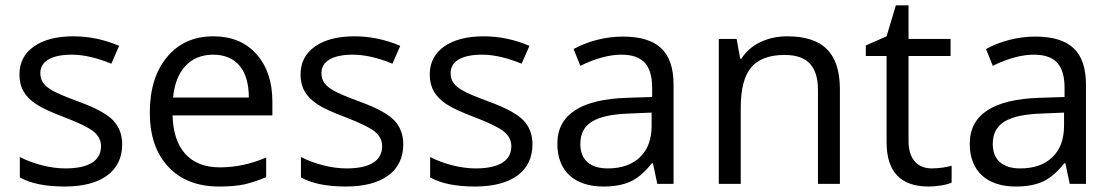

<svg xmlns="http://www.w3.org/2000/svg" viewBox="-20 -679 4111 709"><path d="M431.2 -146C431.2 -181.6 419.9 -210.9 397.9 -234.4C375.5 -257.8 332.5 -281.2 269 -304.2C222.7 -321.3 191.4 -334.5 175.3 -343.8C142.6 -361.8 128.9 -380.4 128.9 -409.2C128.9 -451.7 168.5 -477.1 245.1 -477.1C288.6 -477.1 337.4 -465.8 391.1 -443.8L419.9 -509.8C364.7 -533.2 308.6 -544.9 251 -544.9C189 -544.9 140.6 -532.2 105 -507.3C69.3 -481.9 51.8 -447.3 51.8 -403.8C51.8 -379.4 57.1 -358.4 67.4 -340.8C77.6 -323.2 93.3 -307.6 114.3 -293.9C135.3 -279.8 170.4 -263.7 220.2 -245.1C272.5 -225.1 308.1 -207.5 326.2 -192.9C344.2 -177.7 353 -160.2 353 -139.2C353 -84 305.7 -57.1 221.2 -57.1C166.5 -57.1 104.5 -73.2 53.2 -99.1V-23.9C92.8 -1.5 148.4 9.8 219.2 9.8C353.5 9.8 431.2 -46.4 431.2 -146Z M789.1 9.8C825.2 9.8 856 7.3 881.8 2C907.2 -3.9 934.1 -12.7 962.9 -24.9V-97.2C906.7 -73.2 849.6 -61 792 -61C682.6 -61 620.6 -127.4 617.2 -252.9H985.8V-304.2C985.8 -376.5 966.3 -434.6 927.2 -479C888.2 -522.9 835 -544.9 768.1 -544.9C696.3 -544.9 639.6 -519.5 597.2 -468.8C554.7 -418 533.2 -349.6 533.2 -263.2C533.2 -177.7 556.2 -110.8 602.1 -62.5C647.5 -14.2 710 9.8 789.1 9.8ZM767.1 -477.1C851.6 -477.1 898.9 -420.9 898.9 -318.8H619.1C628.4 -418 681.2 -477.1 767.1 -477.1Z M1469.2 -146C1469.2 -181.6 1458 -210.9 1436 -234.4C1413.6 -257.8 1370.6 -281.2 1307.1 -304.2C1260.7 -321.3 1229.5 -334.5 1213.4 -343.8C1180.7 -361.8 1167 -380.4 1167 -409.2C1167 -451.7 1206.5 -477.1 1283.2 -477.1C1326.7 -477.1 1375.5 -465.8 1429.2 -443.8L1458 -509.8C1402.8 -533.2 1346.7 -544.9 1289.1 -544.9C1227.1 -544.9 1178.7 -532.2 1143.1 -507.3C1107.4 -481.9 1089.8 -447.3 1089.8 -403.8C1089.8 -379.4 1095.2 -358.4 1105.5 -340.8C1115.7 -323.2 1131.3 -307.6 1152.3 -293.9C1173.3 -279.8 1208.5 -263.7 1258.3 -245.1C1310.5 -225.1 1346.2 -207.5 1364.3 -192.9C1382.3 -177.7 1391.1 -160.2 1391.1 -139.2C1391.1 -84 1343.8 -57.1 1259.3 -57.1C1204.6 -57.1 1142.6 -73.2 1091.3 -99.1V-23.9C1130.9 -1.5 1186.5 9.8 1257.3 9.8C1391.6 9.8 1469.2 -46.4 1469.2 -146Z M1946.3 -146C1946.3 -181.6 1935.1 -210.9 1913.1 -234.4C1890.6 -257.8 1847.7 -281.2 1784.2 -304.2C1737.8 -321.3 1706.5 -334.5 1690.4 -343.8C1657.7 -361.8 1644 -380.4 1644 -409.2C1644 -451.7 1683.6 -477.1 1760.3 -477.1C1803.7 -477.1 1852.5 -465.8 1906.2 -443.8L1935.1 -509.8C1879.9 -533.2 1823.7 -544.9 1766.1 -544.9C1704.1 -544.9 1655.8 -532.2 1620.1 -507.3C1584.5 -481.9 1566.9 -447.3 1566.9 -403.8C1566.9 -379.4 1572.3 -358.4 1582.5 -340.8C1592.8 -323.2 1608.4 -307.6 1629.4 -293.9C1650.4 -279.8 1685.5 -263.7 1735.4 -245.1C1787.6 -225.1 1823.2 -207.5 1841.3 -192.9C1859.4 -177.7 1868.2 -160.2 1868.2 -139.2C1868.2 -84 1820.8 -57.1 1736.3 -57.1C1681.6 -57.1 1619.6 -73.2 1568.4 -99.1V-23.9C1607.9 -1.5 1663.6 9.8 1734.4 9.8C1868.7 9.8 1946.3 -46.4 1946.3 -146Z M2467.3 0V-365.2C2467.3 -490.2 2406.7 -543.9 2279.3 -543.9C2216.3 -543.9 2150.9 -526.9 2098.1 -498L2123 -436C2179.2 -463.4 2230 -477.1 2274.4 -477.1C2354 -477.1 2388.2 -438 2388.2 -354V-320.8L2297.4 -317.9C2124.5 -312.5 2038.1 -255.9 2038.1 -147.9C2038.1 -46.9 2102.1 9.8 2208 9.8C2247.6 9.8 2280.8 3.9 2307.6 -8.3C2334 -20 2360.4 -42.5 2387.2 -76.2H2391.1L2407.2 0ZM2224.1 -57.1C2160.2 -57.1 2123 -88.4 2123 -147C2123 -221.7 2176.3 -255.4 2305.2 -259.8L2386.2 -263.2V-214.8C2386.2 -165 2372.1 -126.5 2343.3 -98.6C2314.5 -70.8 2274.4 -57.1 2224.1 -57.1Z M3081.5 0V-349.1C3081.5 -485.8 3016.1 -544.9 2887.2 -544.9C2813.5 -544.9 2750.5 -514.6 2717.3 -461.9H2713.4L2700.2 -535.2H2634.3V0H2715.3V-280.8C2715.3 -350.6 2728.5 -400.4 2754.4 -430.7C2780.3 -460.9 2821.3 -476.1 2877.4 -476.1C2961.9 -476.1 3000.5 -433.6 3000.5 -346.2V0Z M3420.9 -57.1C3367.7 -57.1 3335 -92.8 3335 -157.2V-472.2H3490.2V-535.2H3335V-659.2H3288.1L3253.9 -544.9L3177.2 -511.2V-472.2H3253.9V-153.8C3253.9 -44.9 3305.7 9.8 3409.2 9.8C3422.9 9.8 3438.5 8.3 3455.6 5.9C3472.7 2.9 3485.4 -0.5 3494.1 -4.9V-66.9C3478.5 -62.5 3449.7 -57.1 3420.9 -57.1Z M3990.2 0V-365.2C3990.2 -490.2 3929.7 -543.9 3802.2 -543.9C3739.3 -543.9 3673.8 -526.9 3621.1 -498L3646 -436C3702.1 -463.4 3752.9 -477.1 3797.4 -477.1C3877 -477.1 3911.1 -438 3911.1 -354V-320.8L3820.3 -317.9C3647.5 -312.5 3561 -255.9 3561 -147.9C3561 -46.9 3625 9.8 3731 9.8C3770.5 9.8 3803.7 3.9 3830.6 -8.3C3856.9 -20 3883.3 -42.5 3910.2 -76.2H3914.1L3930.2 0ZM3747.1 -57.1C3683.1 -57.1 3646 -88.4 3646 -147C3646 -221.7 3699.2 -255.4 3828.1 -259.8L3909.2 -263.2V-214.8C3909.2 -165 3895 -126.5 3866.2 -98.6C3837.4 -70.8 3797.4 -57.1 3747.1 -57.1Z"/></svg>

Font: Sahel
Style: Regular
Weight: 400
Foundry: Saber Rastikerdar (saber.rastikerdar@gmail.com)
Version: Version 3.4.0